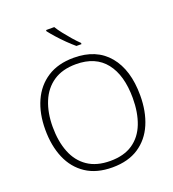

<svg xmlns="http://www.w3.org/2000/svg" viewBox="-167 -1076 1096 1213"><g transform="rotate(-20 381.5 -469.5)"><path d="M700 -358Q700 -250 664.5 -167Q629 -84 558 -37Q487 10 381 10Q275 10 204 -37Q133 -84 97.5 -167Q62 -250 62 -359Q62 -467 99 -549.5Q136 -632 208 -678.5Q280 -725 385 -725Q537 -725 618.5 -627.5Q700 -530 700 -358ZM112 -359Q112 -262 141 -188.5Q170 -115 230 -74Q290 -33 382 -33Q474 -33 533.5 -73.5Q593 -114 621.5 -187.5Q650 -261 650 -358Q650 -512 583 -597Q516 -682 385 -682Q293 -682 232.5 -641Q172 -600 142 -527Q112 -454 112 -359ZM337 -949Q350 -927 372 -899Q394 -871 417.5 -844Q441 -817 462 -797V-789H428Q403 -810 375 -837.5Q347 -865 322.5 -892.5Q298 -920 282 -941V-949Z"/></g></svg>

Font: Noto Sans Thaana ExtraLight
Style: Regular
Weight: 200
Designer: David Williams
Foundry: Google Inc.
Version: Version 3.001; ttfautohint (v1.8.4.7-5d5b)